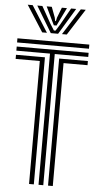

<svg xmlns="http://www.w3.org/2000/svg" viewBox="-64 -1029 540 1066"><g transform="rotate(5 206.0 -495.5)"><path d="M5.5 -777V-800H406.2V-777ZM193 0V-731.2H5.5V-754.2H406.2V-731.2H219.5V0ZM140.2 0V-685.2H5.5V-708.2H166.8V0ZM246 0V-708.2H406.2V-685.2H272.5V0ZM46.2 -990.8H73.8L166 -844.8H139.5ZM99.5 -990.8H127.8L180.5 -897.2L203.5 -860.8H212.5L235.2 -897L288 -990.8H316.2L228.2 -844.8H187.5ZM151.8 -990.8H180.2L201.8 -933.2L205.8 -913.8H210L214.2 -933.2L236.5 -990.8H264.8L229.8 -919L215.5 -889.5H200.5L186.2 -919ZM342 -990.8H369.5L276.5 -844.8H249.8Z"/></g></svg>

Font: Big Shoulders Inline Text ExtraBold
Style: Regular
Weight: 800
Designer: Patric King
Foundry: XO Type Co
Version: Version 1.000